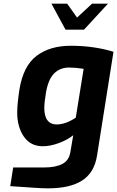

<svg xmlns="http://www.w3.org/2000/svg" viewBox="-20 -793 640 1049"><path d="M36 224 52 122H221Q284 122 321 102.5Q358 83 365 35L380 -54Q349 -29 302 -11.5Q255 6 214 6Q147 6 110.5 -46.5Q74 -99 74 -178Q74 -223 86 -303Q107 -433 180 -488Q253 -543 367 -543Q436 -543 496.5 -533.5Q557 -524 600 -510L510 58Q495 151 428.5 193.5Q362 236 242 236Q208 236 169 233ZM394 -150 437 -417Q391 -424 358 -424Q307 -424 275 -391Q243 -358 231 -286Q222 -233 222 -203Q222 -158 239.5 -135.5Q257 -113 289 -113Q338 -113 394 -150ZM261 -773H347L401 -697L483 -773H570L439 -631H338Z"/></svg>

Font: Exo
Style: Bold Italic
Weight: 700
Italic angle: -9°
Designer: Natanael Gama
Foundry: Natanael Gama
Version: Version 1.500; ttfautohint (v1.6)